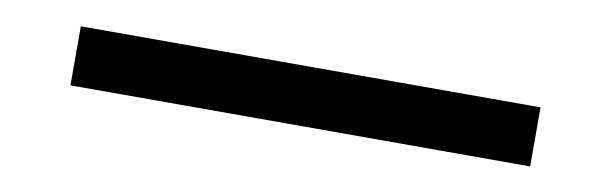

<svg xmlns="http://www.w3.org/2000/svg" viewBox="-24 23 857 269"><g transform="rotate(10 404.0 158.0)"><path d="M77 116H731V200H77Z"/></g></svg>

Font: Syne Medium
Style: Regular
Weight: 500
Designer: Lucas Descroix
Foundry: Bonjour Monde
Version: Version 2.200; ttfautohint (v1.8.4)